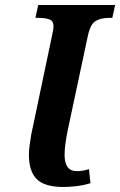

<svg xmlns="http://www.w3.org/2000/svg" viewBox="-20 -734 478 764"><path d="M232 10Q158 10 126.5 -21Q95 -52 95 -118Q95 -136 98 -157.5Q101 -179 104 -197L187 -592Q190 -605 191.5 -614.5Q193 -624 193 -629Q193 -651 176 -657Q159 -663 132 -663H121L132 -714H438L427 -663H416Q380 -663 359 -649.5Q338 -636 328 -584L250 -218Q244 -189 240.5 -163.5Q237 -138 237 -118Q237 -53 285 -53Q298 -53 310 -55Q322 -57 334 -61L340 -5Q310 4 282 7Q254 10 232 10Z"/></svg>

Font: Noto Serif Condensed
Style: Bold Italic
Weight: 700
Width: 3
Italic angle: -12°
Designer: Monotype Design Team
Foundry: Monotype Imaging Inc.
Version: Version 2.014